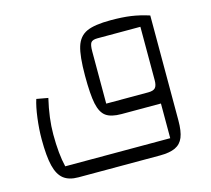

<svg xmlns="http://www.w3.org/2000/svg" viewBox="-105 -603 1079 984"><g transform="rotate(-15 434.5 -111.5)"><path d="M764 -450V107Q764 164 751 196Q738 228 708 242Q678 256 626 256H194Q144 256 115.5 233.5Q87 211 74.5 160Q62 109 62 19Q62 -34 69.5 -92.5Q77 -151 89 -188L150 -177Q126 -75 126 10Q126 115 143 184H700V0H491Q436 0 409 -19.5Q382 -39 371.5 -88.5Q361 -138 361 -238Q361 -342 376.5 -391.5Q392 -441 433.5 -460Q475 -479 561 -479Q623 -479 668.5 -472.5Q714 -466 764 -450ZM700 -124V-407H472Q446 -407 437.5 -395.5Q429 -384 429 -349V-72H652Q679 -72 689.5 -83.5Q700 -95 700 -124Z"/></g></svg>

Font: Changa Light
Style: Regular
Weight: 300
Designer: Eduardo Rodriguez Tunni
Foundry: Eduardo Rodriguez Tunni
Version: Version 2.002; ttfautohint (v1.5) -l 8 -r 50 -G 110 -x 14 -H